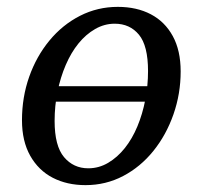

<svg xmlns="http://www.w3.org/2000/svg" viewBox="-20 -526 579 559"><path d="M101 -230V-275H442V-230ZM229 13Q175 13 133.5 -8.5Q92 -30 68 -72.5Q44 -115 44 -176Q44 -243 65 -302.5Q86 -362 124 -408Q162 -454 213 -480Q264 -506 323 -506Q378 -506 419 -484.5Q460 -463 483 -421Q506 -379 506 -318Q506 -253 485 -193Q464 -133 426.5 -86.5Q389 -40 338.5 -13.5Q288 13 229 13ZM237 -36Q268 -36 295 -52Q322 -68 343.5 -95Q365 -122 380 -158Q395 -194 403 -235.5Q411 -277 411 -319Q411 -393 384.5 -425Q358 -457 314 -457Q284 -457 257 -441.5Q230 -426 208.5 -399.5Q187 -373 171.5 -337Q156 -301 147.5 -259.5Q139 -218 139 -174Q139 -101 166.5 -68.5Q194 -36 237 -36Z"/></svg>

Font: Source Serif 4 Medium
Style: Italic
Weight: 500
Italic angle: -12°
Designer: Frank Grießhammer
Foundry: Adobe Systems Incorporated
Version: Version 4.004;hotconv 1.0.116;makeotfexe 2.5.65601